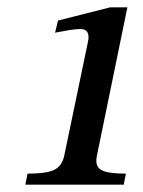

<svg xmlns="http://www.w3.org/2000/svg" viewBox="-20 -755 389 523"><path d="M317 -252H49L55 -282Q107 -282 128 -292.5Q149 -303 155 -331L219 -638Q228 -676 199 -676Q187 -676 166 -672.5Q145 -669 130 -666L138 -699L280 -735H327L244 -331Q238 -303 255 -292.5Q272 -282 323 -282Z"/></svg>

Font: STIX Two Text Medium
Style: Italic
Weight: 500
Italic angle: -12°
Designer: Ross Mills, John Hudson & Paul Hanslow, Tiro Typeworks Ltd; with prior portions MicroPress Inc. and Coen Hoffman, Elsevi
Foundry: Tiro Typeworks Ltd
Version: Version 2.13 b171